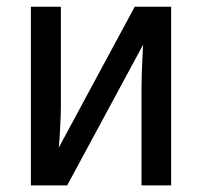

<svg xmlns="http://www.w3.org/2000/svg" viewBox="-20 -559 610 579"><path d="M163.6 -538.6V-241.2Q163.6 -227.5 163.1 -211.2Q162.6 -194.8 161.6 -177.7Q160.6 -160.6 159.7 -144Q158.7 -127.4 157.2 -113.8L386.2 -538.6H496.1V0H406.7V-291Q406.7 -311 407.5 -335.2Q408.2 -359.4 409.4 -382.8Q410.6 -406.2 411.6 -424.3L182.6 0H73.2V-538.6Z"/></svg>

Font: Open Sans SemiCondensed Medium
Style: Regular
Weight: 500
Width: 4
Designer: Monotype Design Team
Foundry: Monotype Imaging Inc.
Version: Version 3.000